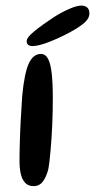

<svg xmlns="http://www.w3.org/2000/svg" viewBox="-20 -626 332 669"><path d="M97.5 22.5Q78 22.5 67.2 10.5Q56.5 -1.5 52.2 -21Q48 -40.5 48 -63.5Q48 -76 48.2 -92Q48.5 -108 49 -126.5Q49.5 -145 50.2 -165Q51 -185 52.2 -206.5Q53.5 -228 54.8 -249.8Q56 -271.5 57.5 -293Q65 -371 80.2 -404.5Q95.5 -438 122.5 -438Q138.5 -438 147.5 -421Q156.5 -404 160.2 -370Q164 -336 164 -285Q164 -261.5 163.5 -237.5Q163 -213.5 162 -190Q161 -166.5 159.5 -144.5Q158 -122.5 156.2 -102.5Q154.5 -82.5 152.5 -65.2Q150.5 -48 148 -35Q141.5 -10 129.5 6.2Q117.5 22.5 97.5 22.5ZM93 -465.5Q84 -465.5 78.5 -469.5Q73 -473.5 73 -483Q73 -495.5 100 -517.5Q127 -539.5 168 -566.5Q194 -583 220.8 -594.8Q247.5 -606.5 263.5 -606.5Q276.5 -606.5 284 -599.8Q291.5 -593 291.5 -579Q291.5 -562 274.5 -547Q257.5 -532 225.5 -514.5Q189.5 -495 152 -480.2Q114.5 -465.5 93 -465.5Z"/></svg>

Font: Gluten Light
Style: Regular
Weight: 300
Designer: Tyler Finck
Foundry: Etcetera Type Company
Version: Version 1.300